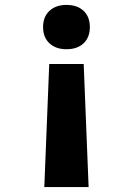

<svg xmlns="http://www.w3.org/2000/svg" viewBox="-20 -550 540 780"><path d="M180 -290H320L340 210H160ZM250 -530Q294 -530 319.5 -506Q345 -482 345 -440Q345 -398 319.5 -374Q294 -350 250 -350Q207 -350 181 -374Q155 -398 155 -440Q155 -482 181 -506Q207 -530 250 -530Z"/></svg>

Font: M PLUS Code Latin
Style: Bold
Weight: 700
Designer: Coji Morishita
Foundry: UNDERFOREST DESIGN
Version: Version 1.002; ttfautohint (v1.8.3)